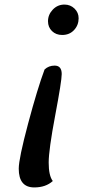

<svg xmlns="http://www.w3.org/2000/svg" viewBox="-20 -620 390 840"><path d="M262 -600Q288 -600 306 -582.5Q324 -565 324 -540Q324 -510 304 -488.5Q284 -467 252 -467Q225 -467 207.5 -484Q190 -501 190 -527Q190 -556 211 -578Q232 -600 262 -600ZM219 -333Q250 -333 250 -296Q250 -266 221.5 -115Q193 36 193 91Q193 149 211 172Q180 200 130 200Q62 200 62 118Q62 74 103 -79.5Q144 -233 175 -316Q193 -333 219 -333Z"/></svg>

Font: Lemonada Light
Style: Regular
Weight: 300
Designer: Mohamed Gaber (Arabic), Eduardo Tunni (Latin)
Foundry: Kief Type Foundry
Version: Version 4.004